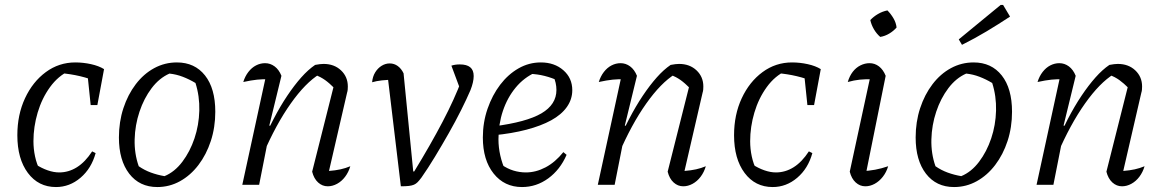

<svg xmlns="http://www.w3.org/2000/svg" viewBox="-20 -746 4704 775"><path d="M206 9Q135 9 92.5 -48Q50 -105 50 -200Q50 -283 81 -349.5Q112 -416 165 -455Q218 -494 284 -494Q316 -494 347.5 -487Q379 -480 400 -467L375 -415Q307 -444 223 -451L261 -461Q215 -440 182 -394.5Q149 -349 132 -291.5Q115 -234 115 -176Q115 -145 121.5 -114.5Q128 -84 141 -59L125 -82Q148 -67 172.5 -58.5Q197 -50 219 -50Q257 -50 290.5 -71Q324 -92 352 -135L366 -128Q349 -66 305 -28.5Q261 9 206 9ZM346 -322 331 -467H400L373 -322Z M615 9Q543 9 501.5 -45Q460 -99 460 -191Q460 -254 478 -309Q496 -364 528 -406Q560 -448 602.5 -471Q645 -494 694 -494Q766 -494 807.5 -441.5Q849 -389 849 -295Q849 -232 831 -177Q813 -122 781 -80Q749 -38 706.5 -14.5Q664 9 615 9ZM644 -35Q685 -52 716 -93Q747 -134 765 -187.5Q783 -241 784.5 -299.5Q786 -358 769 -411Q744 -426 718 -436Q692 -446 664 -449Q623 -431 592 -390Q561 -349 543 -295Q525 -241 523.5 -183.5Q522 -126 540 -75Q563 -59 589 -49.5Q615 -40 644 -35Z M1240 -53 1330 -410 1332 -388Q1309 -411 1292 -423Q1275 -435 1251 -445L1270 -447Q1213 -412 1153.5 -328Q1094 -244 1042 -123L1031 -152Q1057 -213 1084 -265Q1111 -317 1139.5 -359.5Q1168 -402 1196 -433.5Q1224 -465 1252 -484Q1263 -486 1271 -487Q1279 -488 1286 -488Q1329 -488 1356.5 -462Q1384 -436 1384 -397Q1384 -391 1383.5 -384.5Q1383 -378 1381 -372L1308 -56Q1334 -58 1354.5 -62.5Q1375 -67 1394 -75Q1387 -51 1373 -32.5Q1359 -14 1340.5 -4Q1322 6 1303 6Q1281 6 1264 -9.5Q1247 -25 1240 -53ZM958 0 1058 -460 1069 -426Q1042 -427 1018 -424.5Q994 -422 962 -415Q969 -438 982.5 -455.5Q996 -473 1013.5 -482Q1031 -491 1050 -491Q1071 -491 1088.5 -478Q1106 -465 1116 -440L1067 -239L1073 -238L1026 0Z M1652 -54Q1718 -162 1766.5 -254.5Q1815 -347 1844 -425L1843 -371L1802 -481Q1817 -486 1836 -486Q1864 -486 1878 -474.5Q1892 -463 1892 -439Q1892 -415 1879 -382Q1864 -347 1841.5 -302Q1819 -257 1791.5 -208.5Q1764 -160 1735.5 -113Q1707 -66 1681 -29Q1672 -17 1665.5 -10.5Q1659 -4 1651 -0.5Q1643 3 1630.5 4.5Q1618 6 1598 6L1542 -462L1569 -424Q1543 -424 1521 -421.5Q1499 -419 1482 -414Q1484 -437 1494.5 -454Q1505 -471 1520.5 -480.5Q1536 -490 1553 -490Q1571 -490 1585.5 -479.5Q1600 -469 1609 -450L1648 -54Z M2087 9Q2016 9 1972.5 -45.5Q1929 -100 1929 -191Q1929 -252 1948 -307Q1967 -362 1999 -404Q2031 -446 2073 -470Q2115 -494 2163 -494Q2218 -494 2254 -462.5Q2290 -431 2290 -382Q2290 -345 2268 -314Q2246 -283 2205 -260.5Q2164 -238 2105 -222.5Q2046 -207 1973 -200V-236Q2105 -253 2165.5 -288.5Q2226 -324 2226 -383Q2226 -412 2213 -440L2236 -419Q2208 -432 2178.5 -439.5Q2149 -447 2117 -448L2142 -454Q2095 -433 2061.5 -392.5Q2028 -352 2010 -298.5Q1992 -245 1992 -184Q1992 -151 1999.5 -118Q2007 -85 2021 -55L2005 -81Q2028 -65 2052.5 -57.5Q2077 -50 2103 -50Q2143 -50 2182 -70.5Q2221 -91 2254 -132L2267 -121Q2241 -61 2193 -26Q2145 9 2087 9Z M2675 -53 2765 -410 2767 -388Q2744 -411 2727 -423Q2710 -435 2686 -445L2705 -447Q2648 -412 2588.5 -328Q2529 -244 2477 -123L2466 -152Q2492 -213 2519 -265Q2546 -317 2574.5 -359.5Q2603 -402 2631 -433.5Q2659 -465 2687 -484Q2698 -486 2706 -487Q2714 -488 2721 -488Q2764 -488 2791.5 -462Q2819 -436 2819 -397Q2819 -391 2818.5 -384.5Q2818 -378 2816 -372L2743 -56Q2769 -58 2789.5 -62.5Q2810 -67 2829 -75Q2822 -51 2808 -32.5Q2794 -14 2775.5 -4Q2757 6 2738 6Q2716 6 2699 -9.5Q2682 -25 2675 -53ZM2393 0 2493 -460 2504 -426Q2477 -427 2453 -424.5Q2429 -422 2397 -415Q2404 -438 2417.5 -455.5Q2431 -473 2448.5 -482Q2466 -491 2485 -491Q2506 -491 2523.5 -478Q2541 -465 2551 -440L2502 -239L2508 -238L2461 0Z M3099 9Q3028 9 2985.5 -48Q2943 -105 2943 -200Q2943 -283 2974 -349.5Q3005 -416 3058 -455Q3111 -494 3177 -494Q3209 -494 3240.5 -487Q3272 -480 3293 -467L3268 -415Q3200 -444 3116 -451L3154 -461Q3108 -440 3075 -394.5Q3042 -349 3025 -291.5Q3008 -234 3008 -176Q3008 -145 3014.5 -114.5Q3021 -84 3034 -59L3018 -82Q3041 -67 3065.5 -58.5Q3090 -50 3112 -50Q3150 -50 3183.5 -71Q3217 -92 3245 -135L3259 -128Q3242 -66 3198 -28.5Q3154 9 3099 9ZM3239 -322 3224 -467H3293L3266 -322Z M3471 -24 3457 -55Q3486 -56 3512.5 -61Q3539 -66 3565 -75Q3558 -51 3543.5 -32.5Q3529 -14 3510.5 -4Q3492 6 3473 6Q3451 6 3434 -9.5Q3417 -25 3410 -53L3498 -460L3509 -426Q3474 -427 3450.5 -424.5Q3427 -422 3402 -415Q3409 -439 3422 -456Q3435 -473 3453 -482Q3471 -491 3490 -491Q3511 -491 3528 -478Q3545 -465 3555 -440ZM3562 -704Q3576 -690 3586.5 -672Q3597 -654 3599 -635Q3587 -621 3569.5 -610.5Q3552 -600 3533 -597Q3518 -610 3507.5 -628Q3497 -646 3493 -665Q3506 -679 3524 -689.5Q3542 -700 3562 -704Z M3831 9Q3759 9 3717.5 -45Q3676 -99 3676 -191Q3676 -254 3694 -309Q3712 -364 3744 -406Q3776 -448 3818.5 -471Q3861 -494 3910 -494Q3982 -494 4023.5 -441.5Q4065 -389 4065 -295Q4065 -232 4047 -177Q4029 -122 3997 -80Q3965 -38 3922.5 -14.5Q3880 9 3831 9ZM3860 -35Q3901 -52 3932 -93Q3963 -134 3981 -187.5Q3999 -241 4000.5 -299.5Q4002 -358 3985 -411Q3960 -426 3934 -436Q3908 -446 3880 -449Q3839 -431 3808 -390Q3777 -349 3759 -295Q3741 -241 3739.5 -183.5Q3738 -126 3756 -75Q3779 -59 3805 -49.5Q3831 -40 3860 -35ZM3863 -565 3850 -587 4019 -726H4029L4057 -679Q4010 -648 3962.5 -619.5Q3915 -591 3863 -565Z M4446 -53 4536 -410 4538 -388Q4515 -411 4498 -423Q4481 -435 4457 -445L4476 -447Q4419 -412 4359.5 -328Q4300 -244 4248 -123L4237 -152Q4263 -213 4290 -265Q4317 -317 4345.5 -359.5Q4374 -402 4402 -433.5Q4430 -465 4458 -484Q4469 -486 4477 -487Q4485 -488 4492 -488Q4535 -488 4562.5 -462Q4590 -436 4590 -397Q4590 -391 4589.5 -384.5Q4589 -378 4587 -372L4514 -56Q4540 -58 4560.5 -62.5Q4581 -67 4600 -75Q4593 -51 4579 -32.5Q4565 -14 4546.5 -4Q4528 6 4509 6Q4487 6 4470 -9.5Q4453 -25 4446 -53ZM4164 0 4264 -460 4275 -426Q4248 -427 4224 -424.5Q4200 -422 4168 -415Q4175 -438 4188.5 -455.5Q4202 -473 4219.5 -482Q4237 -491 4256 -491Q4277 -491 4294.5 -478Q4312 -465 4322 -440L4273 -239L4279 -238L4232 0Z"/></svg>

Font: Piazzolla Thin Light
Style: Italic
Weight: 300
Italic angle: -11.3°
Version: Version 2.005